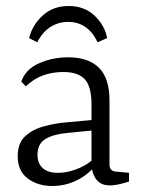

<svg xmlns="http://www.w3.org/2000/svg" viewBox="-20 -612 473 640"><path d="M154 8Q106 8 72.5 -17Q39 -42 39 -91Q39 -135 64 -158Q89 -181 126.5 -191Q164 -201 199 -204L298 -213V-178L206 -169Q159 -165 132 -149Q105 -133 105 -96Q105 -68 122 -52Q139 -36 173 -36Q209 -36 246 -52.5Q283 -69 301 -94L309 -78Q289 -41 246.5 -16.5Q204 8 154 8ZM51 -340Q65 -381 110 -401Q155 -421 207 -421Q275 -421 310 -386Q345 -351 345 -277V-64Q345 -41 367 -40L410 -36V-7Q403 -4 382.5 1Q362 6 346 6Q318 6 303 -11.5Q288 -29 285 -58V-263Q285 -324 262.5 -348Q240 -372 191 -372Q156 -372 124.5 -361Q93 -350 66 -324ZM209 -592Q262 -592 296 -559Q330 -526 337 -485L305 -471Q291 -503 266 -521Q241 -539 207 -539Q176 -539 149.5 -523Q123 -507 104 -471L77 -485Q88 -529 122.5 -560.5Q157 -592 209 -592Z"/></svg>

Font: Yrsa Light
Style: Regular
Weight: 300
Designer: Anna Giedrys (Yrsa+Rasa design), David Brezina (Yrsa art-direction, Rasa art-direction, design)
Foundry: Rosetta Type Foundry
Version: Version 2.004